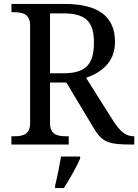

<svg xmlns="http://www.w3.org/2000/svg" viewBox="-20 -734 702 975"><path d="M38 0H329V-42H316C272 -42 234 -50 234 -109V-315H317L452 -90C497 -14 523 0 648 0H662V-42H659C617 -42 588 -69 554 -122L417 -339C488 -363 564 -414 564 -521C564 -650 480 -714 307 -714H38V-672H51C95 -672 133 -663 133 -604V-109C133 -50 95 -42 51 -42H38ZM304 -362H234V-666H302C415 -666 457 -625 457 -518C457 -414 421 -362 304 -362ZM260 208V221H304C332 179 369 113 387 71V61H290C282 109 271 164 260 208Z"/></svg>

Font: Noto Fangsong KSS Vertical
Style: Regular
Weight: 400
Designer: LIU Zhao, ZHANG Congyu, Kushim JIANG
Foundry: Guyu Beijing Co. Ltd.
Version: Version 1.000;November 16, 2022;FontCreator 11.5.0.2427 64-b